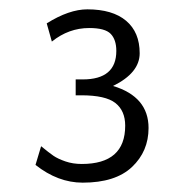

<svg xmlns="http://www.w3.org/2000/svg" viewBox="-20 -685 397 411"><path d="M91 -596 80 -635Q128 -665 167 -665Q221 -665 250 -640.5Q279 -616 279 -571Q279 -529 222 -501Q298 -478 298 -411Q298 -361 262.5 -327.5Q227 -294 157 -294Q104 -294 56 -332L68 -372Q85 -358 94.5 -351.5Q104 -345 120 -339.5Q136 -334 155 -334Q248 -334 248 -416Q248 -448 227 -464.5Q206 -481 154 -481H142V-515H157Q229 -515 229 -576Q229 -600 217 -612.5Q205 -625 171 -625Q127 -625 91 -596Z"/></svg>

Font: Quattrocento Sans
Style: Regular
Weight: 400
Designer: Pablo Impallari
Foundry: Pablo Impallari, Igino Marini, Brenda Gallo
Version: Version 2.000